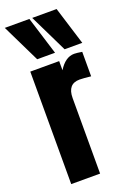

<svg xmlns="http://www.w3.org/2000/svg" viewBox="-171 -962 698 1022"><g transform="rotate(-20 178.0 -451.0)"><path d="M277.8 -507.8Q209.5 -507.8 209.5 -427.7V0H45.9V-637.2H209.5V-585.4Q247.1 -646.5 297.4 -646.5Q311.5 -646.5 341.8 -641.6V-502.9Q296.4 -507.8 277.8 -507.8ZM103 -686.5 -2 -902.3H137.2L204.1 -686.5ZM258.3 -686.5 153.3 -902.3H291.5L358.4 -686.5Z"/></g></svg>

Font: Oswald-Bold
Style: Bold
Weight: 700
Designer: vernon adams
Foundry: vernon adams
Version: Version 2.002; ttfautohint (v0.92.18-e454-dirty) -l 8 -r 50 